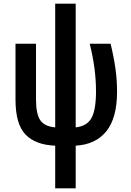

<svg xmlns="http://www.w3.org/2000/svg" viewBox="-20 -780 710 1040"><path d="M279 240V9Q172 5 118 -51.5Q64 -108 64 -240V-543H175V-243Q175 -163 198 -129Q221 -95 279 -90V-760H390V-90Q452 -97 476 -141.5Q500 -186 500 -285Q500 -348 491.5 -411.5Q483 -475 466 -543H579Q597 -469 605.5 -407.5Q614 -346 614 -283Q614 -141 556 -69Q498 3 390 9V240Z"/></svg>

Font: Noto Sans Condensed SemiBold
Style: Regular
Weight: 600
Width: 3
Designer: Monotype Design Team
Foundry: Monotype Imaging Inc.
Version: Version 2.013; ttfautohint (v1.8.4.7-5d5b)